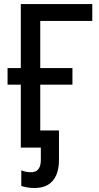

<svg xmlns="http://www.w3.org/2000/svg" viewBox="-20 -734 494 955"><path d="M439 -713.9V-629.9H180.2V-395.5H340.3V-313H180.2V0H83.5V-313H17.6V-395.5H83.5V-713.9ZM151.4 201.2Q131.8 201.2 114.7 198Q97.7 194.8 85.9 190.9V113.3Q96.7 117.7 108.4 120.1Q120.1 122.6 133.3 122.6Q149.9 122.6 160.9 116Q171.9 109.4 177.5 95.5Q183.1 81.5 183.1 59.6V0H173.3V-85H273.4V61Q273.4 105.5 259.8 137Q246.1 168.5 219.2 184.8Q192.4 201.2 151.4 201.2Z"/></svg>

Font: Open Sans SemiCondensed Medium
Style: Regular
Weight: 500
Width: 4
Designer: Monotype Design Team
Foundry: Monotype Imaging Inc.
Version: Version 3.000